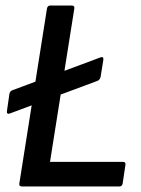

<svg xmlns="http://www.w3.org/2000/svg" viewBox="-20 -675 511 695"><path d="M15 -264Q10 -262 7 -264.5Q4 -267 5 -272L14 -335Q16 -345 24 -348L343 -467Q356 -472 354 -458L344 -396Q341 -385 332 -382ZM60 0Q48 0 50 -11L150 -644Q152 -655 162 -655H239Q251 -655 249 -644L161 -89H425Q436 -89 434 -78L424 -11Q422 0 412 0Z"/></svg>

Font: Sofia Sans SemiBold
Style: Italic
Weight: 600
Italic angle: -9°
Designer: Botio Nikoltchev, Ani Petrova
Foundry: lettersoup
Version: Version 4.100-B